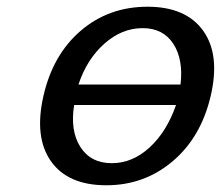

<svg xmlns="http://www.w3.org/2000/svg" viewBox="-20 -532 650 565"><path d="M498 -223.1H198.2Q186 -147 216.6 -99.4Q247.1 -51.8 309.1 -51.8Q369.6 -51.8 420.2 -98.1Q470.7 -144.5 498 -223.1ZM511.2 -283.2Q520 -356.9 490 -403.1Q460 -449.2 399.9 -449.2Q338.4 -449.2 286.9 -403.3Q235.4 -357.4 210.9 -283.2ZM293 13.2Q179.7 13.2 129.9 -57.6Q80.1 -128.4 107.9 -250Q135.7 -371.6 218 -441.9Q300.3 -512.2 414.1 -512.2Q526.9 -512.2 577.6 -441.9Q628.4 -371.6 600.1 -250Q571.8 -128.4 488.3 -57.6Q404.8 13.2 293 13.2Z"/></svg>

Font: Perun
Style: Italic
Weight: 400
Italic angle: -12°
Foundry: Stefan Peev, Context Ltd
Version: Version 001.000